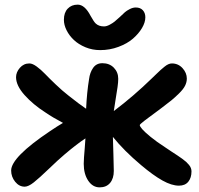

<svg xmlns="http://www.w3.org/2000/svg" viewBox="-20 -830 851 823"><path d="M409.2 -615.2Q376 -615.2 346.4 -627.4Q316.9 -639.6 296.9 -658.4Q276.9 -677.2 265.4 -700.2Q253.9 -723.1 253.9 -745.1Q253.9 -775.9 270.3 -793Q286.6 -810.1 313 -810.1Q343.3 -810.1 368.2 -762.2Q382.8 -735.8 390.6 -729Q403.8 -716.8 425.8 -716.8Q437 -716.8 450.4 -724.1Q463.9 -731.4 471.2 -737.5Q478.5 -743.7 493.2 -756.8Q508.3 -771.5 515.6 -777.8Q522.9 -784.2 536.1 -791Q549.3 -797.9 562 -797.9Q581.5 -797.9 592.3 -786.1Q603 -774.4 603 -755.9Q603 -733.9 588.6 -709.7Q574.2 -685.5 549.8 -664.3Q525.4 -643.1 488 -629.2Q450.7 -615.2 409.2 -615.2ZM85.9 -29.8Q62 -29.8 44.9 -51Q27.8 -72.3 27.8 -99.1Q27.8 -156.2 194.8 -268.1Q225.1 -288.6 250 -303.2Q204.1 -327.6 175.8 -347.2Q121.6 -381.8 85.2 -422.6Q48.8 -463.4 48.8 -499Q48.8 -520.5 65.2 -539.3Q81.5 -558.1 106 -558.1Q119.1 -558.1 137.2 -544.9Q155.3 -531.7 172.6 -513.7Q189.9 -495.6 218.5 -468.3Q247.1 -440.9 272.9 -420.9Q320.8 -382.8 349.1 -363.8Q352.5 -435.5 361.8 -491.2Q365.2 -519 379.2 -539.1Q393.1 -559.1 418.9 -559.1Q449.2 -559.1 468 -539.8Q486.8 -520.5 486.8 -492.2Q486.8 -478 483.9 -457Q481 -436 475.6 -404.3Q470.2 -372.6 467.8 -354Q552.7 -418 629.9 -493.2Q636.7 -499.5 648.9 -511.5Q661.1 -523.4 668.2 -529.8Q675.3 -536.1 684.6 -543.7Q693.8 -551.3 701.7 -554.7Q709.5 -558.1 716.8 -558.1Q744.1 -558.1 762.5 -537.8Q780.8 -517.6 780.8 -493.2Q780.8 -477.5 773.2 -462.4Q765.6 -447.3 747.1 -429.2Q728.5 -411.1 715.6 -400.6Q702.6 -390.1 673.8 -368.2Q662.1 -359.4 646 -347.4Q629.9 -335.4 619.6 -327.9Q609.4 -320.3 599.1 -312.5Q588.9 -304.7 584 -300Q579.1 -295.4 579.1 -293.9Q579.1 -288.6 589.6 -276.4Q600.1 -264.2 625.7 -243.2Q651.4 -222.2 687 -199.2Q698.2 -191.4 714.6 -180.7Q731 -169.9 740 -164.1Q749 -158.2 760.5 -149.9Q772 -141.6 778.1 -136Q784.2 -130.4 790 -123.3Q795.9 -116.2 798.3 -109.4Q800.8 -102.5 800.8 -95.2Q800.8 -67.9 787.1 -51Q773.4 -34.2 747.1 -34.2Q715.8 -34.2 676.5 -56.2Q637.2 -78.1 585 -122.1Q511.7 -183.6 463.9 -243.2Q464.4 -224.6 466.1 -168.9Q467.8 -113.3 467.8 -97.2Q467.8 -64.9 451.9 -45.9Q436 -26.9 407.2 -26.9Q377.4 -26.9 358.2 -55.4Q338.9 -84 338.9 -127.9Q338.9 -139.6 340.1 -155.8Q341.3 -171.9 343.3 -195.6Q345.2 -219.2 346.2 -236.8Q311 -213.9 257.8 -168.9Q230.5 -146 189.5 -106.4Q148.4 -66.9 125 -48.3Q101.6 -29.8 85.9 -29.8Z"/></svg>

Font: Shantell Sans Bouncy
Style: Regular
Weight: 600
Designer: Stephen Nixon, Anya Danilova, Shantell Martin
Foundry: Arrow Type
Version: Version 1.006;[9816181b4]